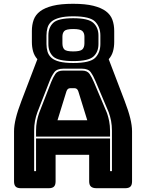

<svg xmlns="http://www.w3.org/2000/svg" viewBox="-20 -992 770 1012"><path d="M225 -760Q225 -738 230.5 -719.5Q236 -701 251 -687.5Q266 -674 294 -667Q322 -660 366 -660Q455 -660 482 -687.5Q509 -715 509 -760V-805Q509 -849 482 -877.5Q455 -906 366 -906Q322 -906 294 -898.5Q266 -891 251 -878Q236 -865 230.5 -846Q225 -827 225 -805ZM366 -896Q446 -896 472.5 -871Q499 -846 499 -805V-760Q499 -718 472.5 -694Q446 -670 366 -670Q286 -670 260.5 -694Q235 -718 235 -760V-805Q235 -847 260.5 -871.5Q286 -896 366 -896ZM425 -764V-799Q425 -818 414 -828.5Q403 -839 366 -839Q329 -839 319 -828.5Q309 -818 309 -799V-764Q309 -742 319 -731.5Q329 -721 366 -721Q403 -721 414 -731.5Q425 -742 425 -764ZM170 -303Q170 -330 174.5 -353Q179 -376 186 -396L250 -560Q260 -585 272 -602.5Q284 -620 314 -620H412Q440 -620 452 -602.5Q464 -585 475 -559L544 -396Q551 -376 555.5 -353Q560 -330 560 -303V-272H170ZM330 -510 283 -358H440L393 -510Q390 -519 385 -523Q380 -527 374 -527H349Q343 -527 338 -523Q333 -519 330 -510ZM560 -90H570V-303Q570 -331 565.5 -354.5Q561 -378 553 -400L484 -563Q472 -592 458.5 -611Q445 -630 412 -630H314Q280 -630 266 -611Q252 -592 241 -564L177 -400Q169 -378 164.5 -354.5Q160 -331 160 -303V-90H170V-262H560ZM273 -36Q273 -17 264.5 -8.5Q256 0 237 0H90Q71 0 62.5 -8.5Q54 -17 54 -36V-300Q54 -330 63.5 -369Q73 -408 93 -460L177 -680Q161 -698 154.5 -721Q148 -744 148 -771V-829Q148 -861 157.5 -887.5Q167 -914 191.5 -932.5Q216 -951 258 -961.5Q300 -972 365 -972Q430 -972 472 -961.5Q514 -951 538.5 -932.5Q563 -914 572.5 -887.5Q582 -861 582 -829V-771Q582 -744 575.5 -721Q569 -698 553 -680L637 -460Q657 -408 666.5 -369Q676 -330 676 -300V-36Q676 -17 667.5 -8.5Q659 0 640 0H489Q469 0 459.5 -8.5Q450 -17 450 -36V-176H273Z"/></svg>

Font: Bungee Inline
Style: Regular
Weight: 400
Designer: David Jonathan Ross
Foundry: David Jonathan Ross
Version: Version 1.001;PS 1.0;hotconv 1.0.72;makeotf.lib2.5.5900